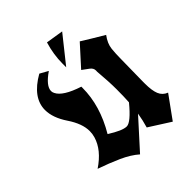

<svg xmlns="http://www.w3.org/2000/svg" viewBox="-239 -1037 1165 1165"><g transform="rotate(-45 343.5 -455.0)"><path d="M562.5 -15.1Q494.1 -58.1 425.8 -102.1Q439.5 -148.4 447.8 -198.7L281.7 -15.1Q239.7 -52.2 175.3 -81.1Q110.8 -109.9 37.6 -135.3Q134.8 -200.2 159.2 -284.2Q166 -307.1 166 -331.1Q166 -395 115 -470.7Q64 -546.4 64 -613.3Q64 -718.8 195.8 -793.9Q221.2 -779.3 248.5 -764.6Q171.4 -711.9 171.4 -668.5Q171.4 -657.7 176.8 -647.5Q201.2 -596.2 320.3 -557.6Q320.3 -552.7 320.3 -547.9Q320.3 -395 229.5 -241.7Q307.6 -191.9 344.7 -191.9Q379.9 -191.9 457.5 -286.1Q460.4 -330.1 460.4 -395Q460.4 -460 452.1 -555.2Q452.6 -559.6 452.6 -563.5Q452.6 -585.4 432.6 -599.4Q412.6 -613.3 391.1 -629.9L507.8 -758.8Q559.6 -726.1 648.9 -673.3Q617.2 -630.9 613 -589.8Q608.9 -548.8 608.9 -505.4L606 -314.9Q606 -306.2 606 -298.3Q606 -238.3 619.4 -205.6Q632.8 -172.9 667 -159.7ZM338.4 -705.6Q338.4 -713.4 338.4 -737.3Q338.4 -814.9 362.8 -895L475.1 -877Z"/></g></svg>

Font: UnifrakturCook
Style: Bold
Weight: 700
Designer: j. 'mach' wust
Version: Version 2011-09-01